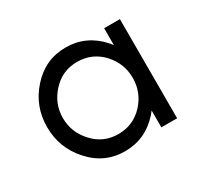

<svg xmlns="http://www.w3.org/2000/svg" viewBox="-104 -589 778 738"><g transform="rotate(-30 285.0 -220.0)"><path d="M381 -332Q336 -380 270 -380Q204 -380 160 -332Q115 -284 115 -220Q115 -156 160 -108Q204 -60 270 -60Q336 -60 381 -108Q425 -156 425 -220Q425 -284 381 -332ZM425 0V-75L413 -60Q350 10 259 10Q168 10 106 -60Q45 -128 45 -220Q45 -312 106 -380Q168 -450 259 -450Q350 -450 413 -380L425 -365V-440H495V0Z"/></g></svg>

Font: Glacial Indifference
Style: Regular
Weight: 400
Designer: Alfredo Marco Pradil
Version: Version 1.00